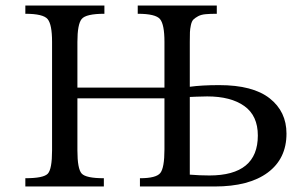

<svg xmlns="http://www.w3.org/2000/svg" viewBox="-20 -677 1060 697"><path d="M669 -525V-362Q712 -368 776 -368Q898 -368 959 -320Q1020 -272 1020 -192Q1020 -101 952 -50.5Q884 0 759 0H488V-30Q547 -30 562 -49Q577 -68 577 -135V-320H261V-131Q261 -64 276.5 -47Q292 -30 357 -30V0H72V-30Q138 -30 153.5 -46.5Q169 -63 169 -131V-525Q169 -588 153 -607.5Q137 -627 72 -627V-657H359V-627Q292 -627 276.5 -608Q261 -589 261 -525V-359H577V-525Q577 -588 561 -607.5Q545 -627 480 -627V-657H767V-627Q743 -627 726.5 -625.5Q710 -624 699 -618Q688 -612 682 -606Q676 -600 673 -586Q670 -572 669.5 -560.5Q669 -549 669 -525ZM669 -43Q706 -40 740 -40Q916 -40 916 -185Q916 -257 867 -292Q818 -327 732 -327Q713 -327 692.5 -326Q672 -325 669 -325Z"/></svg>

Font: myMathFont
Style: Regular
Weight: 400
Designer: Ross Mills, John Hudson & Paul Hanslow, Tiro Typeworks Ltd; with prior portions MicroPress Inc., and Coen Hoffman. Math 
Foundry: Tiro Typeworks Ltd
Version: Version 2.13 b171